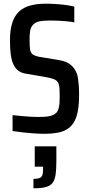

<svg xmlns="http://www.w3.org/2000/svg" viewBox="-20 -716 483 1039"><path d="M223 8Q197 8 165.5 6Q134 4 103.5 0.5Q73 -3 48 -7V-93Q77 -90 102.5 -87.5Q128 -85 151 -84Q174 -83 192 -83Q228 -83 250 -88Q272 -93 284 -105Q293 -114 297 -128.5Q301 -143 302 -159.5Q303 -176 303 -191Q303 -222 301.5 -241Q300 -260 293 -271Q286 -282 270.5 -288Q255 -294 227 -299L122 -317Q95 -321 78.5 -334Q62 -347 52 -369Q42 -391 38 -423Q34 -455 34 -499Q34 -555 46.5 -593Q59 -631 83 -653.5Q107 -676 143.5 -686Q180 -696 227 -696Q256 -696 285 -694Q314 -692 339.5 -688.5Q365 -685 382 -680V-595Q361 -599 339 -601Q317 -603 296 -604Q275 -605 253 -605Q214 -605 192 -600Q170 -595 159 -582Q147 -570 143.5 -551.5Q140 -533 140 -501Q140 -468 142.5 -449.5Q145 -431 156.5 -422Q168 -413 195 -408L293 -392Q320 -388 339 -379.5Q358 -371 372 -356.5Q386 -342 396 -318Q400 -307 402.5 -290Q405 -273 406.5 -251.5Q408 -230 408 -204Q408 -151 401 -114Q394 -77 379 -53Q364 -29 342 -16Q320 -3 290 2.5Q260 8 223 8ZM161 303V252Q182 252 193.5 247.5Q205 243 209 232.5Q213 222 213 202V186H168V76H285V156Q285 200 281 228.5Q277 257 264.5 273.5Q252 290 227 296.5Q202 303 161 303Z"/></svg>

Font: Saira Condensed SemiBold
Style: Regular
Weight: 600
Width: 3
Designer: Hector Gatti with collaboration of the Omnibus-Type team
Foundry: Omnibus-Type
Version: Version 1.100